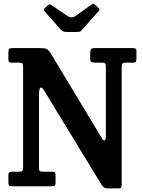

<svg xmlns="http://www.w3.org/2000/svg" viewBox="-20 -1011 774 1042"><path d="M78.5 -671H44Q32.5 -671 29 -674.5Q25.5 -678 25.5 -689V-724.5Q25.5 -740.5 29 -745.2Q32.5 -750 48 -750H197.5Q225.5 -750 233.8 -744.8Q242 -739.5 253.5 -724.5L532.5 -261.5Q541 -248 547.8 -249Q554.5 -250 554.5 -281V-648.5Q554.5 -663.5 550.2 -667.2Q546 -671 531.5 -671H501Q488 -671 478.8 -673.5Q469.5 -676 469.5 -690V-722.5Q469.5 -738.5 474.5 -744.2Q479.5 -750 495 -750H697.5Q707 -750 713.8 -747.8Q720.5 -745.5 720.5 -734.5V-696Q720.5 -680.5 717.5 -675.8Q714.5 -671 702.5 -671H664Q649 -671 644.8 -666.2Q640.5 -661.5 640.5 -646V-10.5Q640.5 0 637.8 5.8Q635 11.5 623.5 11.5H568Q553 11.5 546.5 7.5Q540 3.5 533.5 -4.5L217 -523.5Q207 -539 199.2 -534.8Q191.5 -530.5 191.5 -494V-102.5Q191.5 -87.5 195.2 -83.2Q199 -79 214.5 -79H264.5Q275.5 -79 278.5 -74.5Q281.5 -70 281.5 -59V-21Q281.5 -6.5 275.8 -3.2Q270 0 256 0H50.5Q34.5 0 30 -3.5Q25.5 -7 25.5 -22.5V-58.5Q25.5 -73 31.2 -76Q37 -79 51 -79H78.5Q96 -79 100.8 -83.5Q105.5 -88 105.5 -105.5V-646Q105.5 -664 101 -667.5Q96.5 -671 78.5 -671ZM309 -851 223 -948.5Q217.5 -954 217 -957.8Q216.5 -961.5 222.5 -966.5L240 -982.5Q247.5 -988.5 250.5 -987.8Q253.5 -987 261.5 -982L345.5 -924.5Q368.5 -909 390 -924.5L478 -987Q485 -992 488.8 -990.5Q492.5 -989 498.5 -983L512.5 -969.5Q519 -963 519.8 -959.5Q520.5 -956 514.5 -949.5L424.5 -848.5Q419.5 -842.5 415 -840Q410.5 -837.5 399 -837.5H343.5Q329.5 -837.5 322.2 -841Q315 -844.5 309 -851Z"/></svg>

Font: Besley* Narrow Semi
Style: Regular
Weight: 600
Width: 4
Designer: Owen Earl
Foundry: indestructible type*
Version: Version 3.000; ttfautohint (v1.8.3)